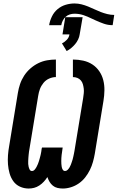

<svg xmlns="http://www.w3.org/2000/svg" viewBox="-20 -1078 678 1106"><path d="M342 8Q326 8 311 4.5Q296 1 284.5 -8.5Q273 -18 265.5 -30.5Q258 -43 253 -58Q244 -44 232.5 -31.5Q221 -19 206.5 -9.5Q192 0 176.5 4Q161 8 145 8Q118 8 94.5 -3Q71 -14 56.5 -34.5Q42 -55 35 -80Q28 -105 26 -131Q24 -157 26 -184Q28 -211 33 -238L83 -543Q87 -568 95.5 -593.5Q104 -619 119 -642Q134 -665 155 -683.5Q176 -702 200.5 -714Q225 -726 251 -730.5Q277 -735 302 -735V-634Q283 -634 263.5 -625.5Q244 -617 230.5 -600.5Q217 -584 210 -565Q203 -546 200 -526L150 -222Q148 -213 147 -204Q146 -195 145 -186.5Q144 -178 143.5 -169Q143 -160 142.5 -151Q142 -142 142.5 -133.5Q143 -125 145 -117Q147 -109 151 -101Q155 -93 164 -93Q173 -93 179.5 -100.5Q186 -108 190.5 -116.5Q195 -125 198.5 -133.5Q202 -142 204.5 -150.5Q207 -159 209.5 -168Q212 -177 214 -185.5Q216 -194 217.5 -203Q219 -212 220 -221L222 -228H341L340 -221Q339 -212 337.5 -203Q336 -194 335 -185.5Q334 -177 333.5 -168Q333 -159 333 -150.5Q333 -142 333.5 -133.5Q334 -125 335.5 -116.5Q337 -108 341.5 -100.5Q346 -93 355 -93Q363 -93 369.5 -99.5Q376 -106 380.5 -113.5Q385 -121 388 -129Q391 -137 393.5 -144.5Q396 -152 398.5 -160Q401 -168 402.5 -176.5Q404 -185 406 -193Q408 -201 409 -209L459 -513Q461 -527 462.5 -540.5Q464 -554 462.5 -567Q461 -580 457.5 -592.5Q454 -605 446 -614.5Q438 -624 426 -629Q414 -634 400 -634V-735Q431 -735 460 -728.5Q489 -722 512.5 -706.5Q536 -691 552 -667.5Q568 -644 575 -616Q582 -588 581.5 -557.5Q581 -527 576 -497L526 -192Q522 -169 515.5 -145.5Q509 -122 498 -99.5Q487 -77 471 -56.5Q455 -36 434 -21.5Q413 -7 389 0.5Q365 8 342 8ZM263 -933Q267 -958 279 -983Q291 -1008 312 -1025.5Q333 -1043 358.5 -1050.5Q384 -1058 409 -1058Q430 -1058 449.5 -1053Q469 -1048 487.5 -1040.5Q506 -1033 524 -1024.5Q542 -1016 560 -1009Q578 -1002 598 -997Q618 -992 638 -992L629 -933Q602 -933 578 -941.5Q554 -950 532 -960L506 -972Q484 -983 460 -991Q436 -999 409 -999Q396 -999 382.5 -995Q369 -991 358.5 -981.5Q348 -972 341.5 -959Q335 -946 333 -933ZM364 -784 337 -828Q353 -836 365.5 -849.5Q378 -863 380 -880H340L356 -979H456L439 -880Q437 -865 430 -850.5Q423 -836 413 -824Q403 -812 390.5 -801.5Q378 -791 364 -784Z"/></svg>

Font: Iosevka SS04 Extended Oblique
Style: Bold
Weight: 700
Width: 7
Italic angle: -9°
Monospace: yes
Designer: Belleve Invis
Foundry: Belleve Invis
Version: Version 19.0.0; ttfautohint (v1.8.4)